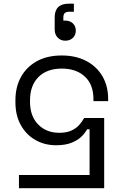

<svg xmlns="http://www.w3.org/2000/svg" viewBox="-20 -777 683 1033"><path d="M561.8 -245.2V-233H482.8V-242.8Q482.8 -322.8 436.1 -365.4Q389.5 -408 313 -408Q232 -408 186.8 -362.4Q141.5 -316.8 141.5 -237.2V-228.8Q141.5 -152.5 185.2 -107.5Q229 -62.5 299.2 -62.5Q339.5 -62.5 366 -75.4Q392.5 -88.2 407.9 -106.6Q423.2 -125 432.8 -142.2H540.5V235.5H82V164.5H462V-81.5H448.5Q437.8 -61 417.8 -41.5Q397.8 -22 364.4 -8.8Q331 4.5 282 4.5Q220.8 4.5 171.2 -23.4Q121.8 -51.2 92.4 -103.2Q63 -155.2 63 -227.8V-238.2Q63 -309.2 93 -363.2Q123 -417.2 178.6 -447.9Q234.2 -478.5 311.8 -478.5Q387.8 -478.5 443.9 -449.1Q500 -419.8 530.9 -367.1Q561.8 -314.5 561.8 -245.2ZM377.5 -757.2V-714H354.2Q336.8 -714 328.8 -706.9Q320.8 -699.8 320.8 -682V-666.2H331.5Q356 -666.2 371.9 -651.4Q387.8 -636.5 387.8 -612.2Q387.8 -588.5 372.1 -573.2Q356.5 -558 331.2 -558Q307 -558 290.6 -574.4Q274.2 -590.8 274.2 -619.2V-683.5Q274.2 -720.2 293.2 -738.8Q312.2 -757.2 350.5 -757.2Z"/></svg>

Font: Space 7353
Style: Regular
Weight: 400
Designer: Christine Claussen + Ruben Lyon  (Space 7353)
Version: Version 1.000;FEAKit 1.0